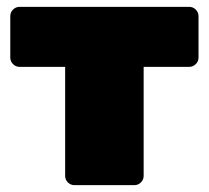

<svg xmlns="http://www.w3.org/2000/svg" viewBox="-20 -540 609 560"><path d="M37 -520H532Q543 -520 551 -512Q559 -504 559 -493V-372Q559 -361 551 -353Q543 -345 532 -345H399V-27Q399 -16 391 -8Q383 0 372 0H197Q186 0 178 -8Q170 -16 170 -27V-345H37Q26 -345 18 -353Q10 -361 10 -372V-493Q10 -504 18 -512Q26 -520 37 -520Z"/></svg>

Font: Rubik One
Style: Regular
Weight: 400
Designer: Hubert and Fischer with Elvire Volk Leonovitch
Foundry: Hubert and Fischer with Elvire Volk Leonovitch
Version: Version 1.001